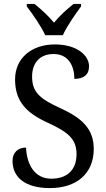

<svg xmlns="http://www.w3.org/2000/svg" viewBox="-20 -951 544 981"><path d="M211 -771H301C321 -816 366 -880 394 -918V-931H356C322 -904 283 -869 256 -835C228 -869 190 -904 156 -931H117V-918C146 -880 191 -816 211 -771ZM235 10C370 10 459 -63 459 -190C459 -294 397 -349 287 -399C179 -448 144 -483 144 -560C144 -630 184 -675 254 -675C331 -675 360 -612 360 -548C407 -548 435 -569 435 -612C435 -669 372 -724 260 -724C144 -724 57 -656 57 -545C57 -435 112 -375 224 -324C330 -275 371 -240 371 -163C371 -83 323 -38 242 -38C157 -38 117 -110 113 -197C70 -197 44 -170 44 -129C44 -46 107 10 235 10Z"/></svg>

Font: Noto Serif Ethiopic SmCn
Style: Regular
Weight: 400
Width: 4
Designer: Monotype Design Team
Foundry: Monotype Imaging Inc.
Version: Version 2.102